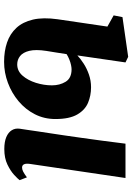

<svg xmlns="http://www.w3.org/2000/svg" viewBox="118 -724 616 892"><g transform="rotate(90 426.0 -278.0)"><path d="M672.5 10Q639 10 617 0.8Q595 -8.5 585 -24.8Q575 -41 578 -62Q580.5 -78 583.5 -98.2Q586.5 -118.5 590.2 -144.2Q594 -170 598.8 -201Q603.5 -232 609 -269Q614.5 -306 620.5 -349.5Q626.5 -393 633.5 -443.8Q640.5 -494.5 647.5 -553H807L741.5 -109Q739 -91 743.2 -81.8Q747.5 -72.5 758.5 -72.5Q767 -72.5 777 -77.5Q787 -82.5 804 -95L817 -61Q811 -53 792.8 -36Q774.5 -19 744.5 -4.5Q714.5 10 672.5 10ZM267.5 11Q217.5 11 177.2 -2.8Q137 -16.5 109.5 -46.2Q82 -76 71 -123.2Q60 -170.5 69.5 -238L103.5 -469L51.5 -498L59.5 -539L244 -565.5L270 -553L237.5 -329.5Q253.5 -344.5 276 -359Q298.5 -373.5 326.5 -383.2Q354.5 -393 385.5 -393Q424 -393 457.5 -379Q491 -365 512 -328.8Q533 -292.5 533 -227.5Q533 -175.5 510.8 -132Q488.5 -88.5 450.5 -56.5Q412.5 -24.5 365 -6.8Q317.5 11 267.5 11ZM279 -50Q310 -50 331.5 -74.8Q353 -99.5 364.8 -136.8Q376.5 -174 376.5 -211.5Q376.5 -247.5 359.8 -275Q343 -302.5 302 -302.5Q294 -302.5 282 -300Q270 -297.5 256.8 -292.2Q243.5 -287 231.5 -279.5Q228 -256 224.2 -232.5Q220.5 -209 216.5 -185Q209 -136 216.2 -106.2Q223.5 -76.5 240.5 -63.2Q257.5 -50 279 -50Z"/></g></svg>

Font: Merriweather 24pt Black
Style: Italic
Weight: 900
Italic angle: -7.8°
Designer: Eben Sorkin
Foundry: Eben Sorkin
Version: Version 2.101